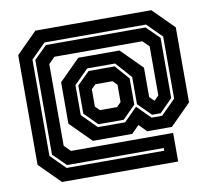

<svg xmlns="http://www.w3.org/2000/svg" viewBox="-84 -841 1085 972"><g transform="rotate(-10 458.5 -355.0)"><path d="M158 34 51 -73V-637L158 -744H754L861 -637V-251L754 -144H627L589 -183L550 -144H348L241 -251V-464L348 -571H560L667 -464V-313L689 -291H692L714 -313V-565L682 -597H230L198 -565V-145L230 -113H755V34ZM193 -32H695V-46H198L132 -111V-598L198 -663H710L776 -598V-288L710 -222H666L600 -288V-427L527 -510H383L310 -437V-283L385 -208H525L593 -276L661 -208H715L790 -283V-602L715 -677H193L118 -602V-107ZM390 -222 324 -288V-433L388 -496H522L586 -423V-288L520 -222ZM410 -291H498L520 -313V-402L498 -424H410L388 -402V-313Z"/></g></svg>

Font: Tourney Expanded Regular
Style: Bold
Weight: 700
Width: 7
Designer: Tyler Finck
Foundry: Etcetera Type Co
Version: Version 1.010; ttfautohint (v1.8.3)